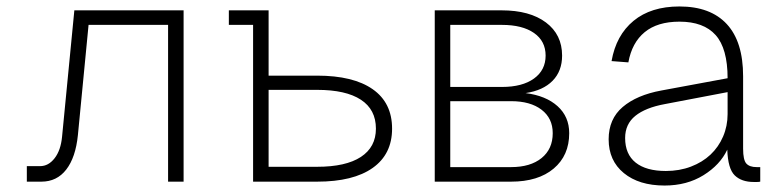

<svg xmlns="http://www.w3.org/2000/svg" viewBox="-20 -562 2407 594"><path d="M63 0V-48H104Q130 -48 149 -72.5Q168 -97 172 -139L210 -530H548V0H500V-485H254L221 -144Q214 -75 185 -37.5Q156 0 108 0Z M763 0V-485H688V-530H811V-328H961Q1073 -328 1133 -286Q1193 -244 1193 -164Q1193 -85 1133 -42.5Q1073 0 961 0ZM811 -46H961Q1050 -46 1096.5 -76.5Q1143 -107 1143 -164Q1143 -223 1096.5 -253.5Q1050 -284 961 -284H811Z M1325 0V-530H1532Q1619 -530 1669 -492.5Q1719 -455 1719 -390Q1719 -342 1689.5 -312Q1660 -282 1606 -274Q1669 -266 1705 -233.5Q1741 -201 1741 -150Q1741 -81 1693 -40.5Q1645 0 1561 0ZM1373 -45H1561Q1621 -45 1655.5 -73Q1690 -101 1690 -150Q1690 -196 1655.5 -222.5Q1621 -249 1561 -249H1373ZM1373 -293H1533Q1596 -293 1632 -319Q1668 -345 1668 -390Q1668 -435 1632 -460Q1596 -485 1533 -485H1373Z M2036 12Q1957 12 1910 -26.5Q1863 -65 1863 -131Q1863 -194 1906.5 -231Q1950 -268 2026 -282L2231 -320Q2231 -412 2194 -453.5Q2157 -495 2082 -495Q2014 -495 1974.5 -462.5Q1935 -430 1924 -369L1872 -373Q1886 -453 1940 -497.5Q1994 -542 2082 -542Q2178 -542 2228.5 -487.5Q2279 -433 2279 -326V-102Q2279 -67 2289 -56Q2299 -45 2321 -45H2332V0Q2327 1 2322 1Q2317 1 2312 1Q2274 1 2253 -19.5Q2232 -40 2230 -99Q2208 -52 2156.5 -20Q2105 12 2036 12ZM2040 -33Q2082 -33 2117.5 -46.5Q2153 -60 2178 -83.5Q2203 -107 2217 -139.5Q2231 -172 2231 -209V-277L2037 -240Q1977 -229 1945.5 -203.5Q1914 -178 1914 -135Q1914 -85 1946.5 -59Q1979 -33 2040 -33Z"/></svg>

Font: Geist ExtLt
Style: Regular
Weight: 400
Designer: Basement.studio, Andrés Briganti, Mateo Zaragoza
Foundry: Basement.studio, Vercel, Andrés Briganti, Guido Ferreyra, Mateo Zaragoza
Version: Version 1.401